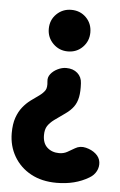

<svg xmlns="http://www.w3.org/2000/svg" viewBox="-51 -553 485 773"><g transform="rotate(5 191.0 -166.5)"><path d="M206 -281Q234 -281 251.5 -265.5Q269 -250 270 -225Q272 -192 267.5 -169Q263 -146 251 -129.5Q239 -113 219 -99Q193 -81 175.5 -68Q158 -55 149 -41Q140 -27 140 -4Q140 29 159 46Q178 63 207 63Q225 63 239.5 55Q254 47 269 38Q289 26 313 32Q337 38 353 52Q369 66 371.5 85Q374 104 365 121.5Q356 139 337 150Q282 183 207 183Q147 183 103 159Q59 135 34.5 93Q10 51 10 -1Q10 -38 19 -63.5Q28 -89 42.5 -107Q57 -125 74.5 -138Q92 -151 108 -162Q123 -173 130.5 -184.5Q138 -196 135 -221Q133 -237 143.5 -250.5Q154 -264 171.5 -272.5Q189 -281 206 -281ZM206 -516Q242 -516 266 -492Q290 -468 290 -432Q290 -397 266 -372.5Q242 -348 206 -348Q171 -348 146.5 -372.5Q122 -397 122 -432Q122 -468 146.5 -492Q171 -516 206 -516Z"/></g></svg>

Font: Winky Sans SemiBold
Style: Regular
Weight: 600
Designer: Simon Atzbach
Foundry: typofactur
Version: Version 1.205